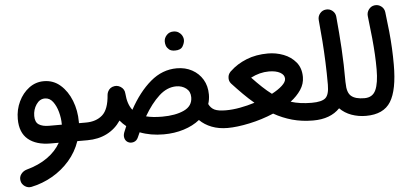

<svg xmlns="http://www.w3.org/2000/svg" viewBox="-58 -773 2559 1193"><g transform="rotate(-5 1221.5 -177.0)"><path d="M234.9 33.2Q145 33.2 94.7 -8.8Q44.4 -50.8 44.4 -135.7Q44.4 -194.3 68.4 -244.4Q92.3 -294.4 133.3 -325.2Q174.3 -356 225.6 -356Q285.2 -356 328.9 -317.6Q372.6 -279.3 396.7 -217.8Q420.9 -156.2 420.9 -85.4Q420.9 -81.1 420.9 -77.1H464.4Q487.3 -77.1 503.4 -61Q519.5 -44.9 519.5 -22Q519.5 0.5 503.4 16.8Q487.3 33.2 464.4 33.2H400.9Q377.9 100.1 331.8 153.1Q285.6 206.1 224.1 241.5Q162.6 276.9 92.8 291.5Q70.3 295.9 51 282.7Q31.7 269.5 27.8 247.6Q23.4 224.6 36.9 206.5Q50.3 188.5 71.8 182.1Q147.9 161.6 202.1 123.3Q256.3 85 285.2 33.2ZM233.9 -77.1H314Q314 -79.1 314 -81.5Q314 -117.7 303.5 -156.5Q293 -195.3 272.9 -221.9Q252.9 -248.5 223.1 -248.5Q190.4 -248.5 169.2 -217Q147.9 -185.5 147.9 -145.5Q147.9 -106.9 170.9 -92Q193.8 -77.1 233.9 -77.1Z M409.2 -22Q409.2 -44.9 425.5 -61Q441.9 -77.1 464.4 -77.1Q528.3 -77.1 567.6 -111.8Q606.9 -146.5 613.3 -237.3Q614.3 -246.6 618.2 -255.4Q630.4 -282.7 660.6 -287.1Q667 -288.1 673.3 -287.6Q687.5 -286.1 699.2 -278.3Q722.7 -262.7 724.1 -235.4Q729 -168 758.8 -130.9Q817.4 -238.3 891.4 -301Q965.3 -363.8 1055.7 -363.8Q1108.9 -363.8 1150.6 -341.1Q1192.4 -318.4 1216.6 -278.1Q1240.7 -237.8 1240.7 -184.1Q1240.7 -153.3 1231.4 -125.5Q1243.7 -99.6 1266.6 -88.4Q1289.6 -77.1 1338.4 -77.1H1338.9Q1361.8 -77.1 1377.9 -61Q1394 -44.9 1394 -22Q1394 0.5 1377.9 16.8Q1361.8 33.2 1338.9 33.2H1338.4Q1284.2 33.2 1240 16.1Q1195.8 -1 1165 -31.7Q1123.5 1.5 1065.2 19.8Q1006.8 38.1 939.9 38.1Q857.9 38.1 791.5 12.2Q784.7 26.9 777.8 42.5Q768.6 64 748.8 69.6Q729 75.2 712.9 65.9Q698.7 57.6 693.8 40.8Q689 23.9 696.3 4.4Q704.1 -15.1 711.9 -33.2Q690.4 -50.3 673.3 -71.3Q639.6 -21 586.2 6.1Q532.7 33.2 464.4 33.2Q441.9 33.2 425.5 16.8Q409.2 0.5 409.2 -22ZM1043 -252.4Q985.4 -252.4 935.1 -206.3Q884.8 -160.2 839.8 -83Q880.4 -72.3 939.9 -72.3Q1022.9 -72.3 1076.4 -97.2Q1129.9 -122.1 1129.9 -176.8Q1129.9 -212.9 1104 -232.7Q1078.1 -252.4 1043 -252.4ZM996.1 -535.6Q996.1 -557.6 1012.5 -575.4Q1028.8 -593.3 1054.7 -593.3Q1073.2 -593.3 1085.9 -585.4Q1098.6 -577.6 1106 -566.4Q1115.7 -550.3 1115.7 -535.2Q1115.7 -517.1 1103.3 -495.8Q1090.8 -474.6 1055.2 -474.6Q1030.8 -474.6 1018.3 -485.1Q1005.9 -495.6 1000.5 -509.3Q996.1 -522 996.1 -535.6Z M1283.2 -22Q1283.2 -44.9 1299.6 -61Q1315.9 -77.1 1338.9 -77.1Q1379.9 -77.1 1426.5 -85.7Q1473.1 -94.2 1518.1 -108.4Q1483.9 -137.2 1450.7 -170.4Q1417.5 -203.6 1383.8 -240.2Q1368.7 -257.3 1371.6 -281.2Q1373 -296.4 1382.3 -308.1Q1386.7 -314.5 1392.6 -318.8L1393.1 -319.3Q1433.6 -357.9 1493.4 -382.1Q1553.2 -406.2 1628.4 -406.2Q1678.2 -406.2 1724.9 -388.4Q1771.5 -370.6 1801.8 -334Q1832 -297.4 1832 -241.7Q1832 -199.2 1807.4 -162.4Q1782.7 -125.5 1742.7 -95.2Q1799.3 -77.1 1872.6 -77.1H1873Q1896 -77.1 1912.1 -61Q1928.2 -44.9 1928.2 -22Q1928.2 0.5 1912.1 16.8Q1896 33.2 1873 33.2H1872.6Q1802.7 33.2 1742.4 16.4Q1682.1 -0.5 1627.9 -31.2Q1554.2 0 1475.8 16.6Q1397.5 33.2 1338.9 33.2Q1316.4 33.2 1299.8 16.8Q1283.2 0.5 1283.2 -22ZM1624 -294.4Q1566.9 -294.4 1511.2 -265.6Q1543.9 -231 1573.5 -203.1Q1603 -175.3 1631.3 -154.3Q1671.4 -175.3 1696 -198Q1720.7 -220.7 1720.7 -240.7Q1720.7 -265.1 1694.1 -279.8Q1667.5 -294.4 1624 -294.4Z M1817.9 -22Q1817.9 -44.9 1834.2 -61Q1850.6 -77.1 1873 -77.1Q1936.5 -77.1 1959.5 -98.1Q1982.4 -119.1 1982.4 -180.2Q1982.4 -254.9 1979.7 -321Q1977.1 -387.2 1972.4 -451.7Q1967.8 -516.1 1960.9 -585.9Q1959 -608.9 1973.6 -626.7Q1988.3 -644.5 2010.7 -646.5Q2033.7 -648.9 2051.5 -634.3Q2069.3 -619.6 2071.3 -596.7Q2081.1 -492.7 2086.9 -396.2Q2092.8 -299.8 2092.8 -187.5Q2093.3 -184.1 2093.3 -180.2Q2093.3 -121.6 2119.4 -99.4Q2145.5 -77.1 2201.7 -77.1H2202.1Q2225.1 -77.1 2241.2 -61Q2257.3 -44.9 2257.3 -22Q2257.3 0.5 2241.2 16.8Q2225.1 33.2 2202.1 33.2H2201.7Q2154.3 33.2 2111.8 17.8Q2069.3 2.4 2039.1 -28.3Q1980 33.2 1873 33.2Q1850.6 33.2 1834.2 16.8Q1817.9 0.5 1817.9 -22Z M2147 -22Q2147 -44.9 2163.3 -61Q2179.7 -77.1 2202.1 -77.1Q2252.9 -77.1 2272.7 -120.4Q2292.5 -163.6 2292.5 -249Q2292.5 -294.9 2290 -340.8Q2287.6 -386.7 2282 -444.6Q2276.4 -502.4 2266.6 -584Q2264.2 -606.4 2278.1 -625Q2292 -643.6 2314.5 -646.5Q2336.9 -649.4 2355.5 -635.5Q2374 -621.6 2377 -598.6Q2385.7 -529.8 2391.1 -475.1Q2396.5 -420.4 2398.9 -371.1Q2401.4 -321.8 2401.4 -268.6Q2401.4 -111.3 2356.7 -39.1Q2312 33.2 2202.1 33.2Q2179.7 33.2 2163.3 16.8Q2147 0.5 2147 -22Z"/></g></svg>

Font: Mikhak SemiBold
Style: Regular
Weight: 600
Designer: Amin Abedi
Version: Version 3.3